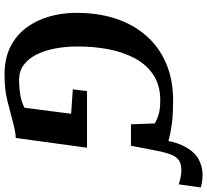

<svg xmlns="http://www.w3.org/2000/svg" viewBox="-54 -870 932 865"><g transform="rotate(90 412.5 -438.0)"><path d="M634 -604 606.5 -676Q616 -756 639.5 -801.2Q663 -846.5 696 -865.2Q729 -884 767 -884Q784 -884 798.8 -881.8Q813.5 -879.5 825 -876L811 -776.5Q797.5 -781.5 780.2 -785Q763 -788.5 746.5 -788.5Q719.5 -788.5 703.5 -778.2Q687.5 -768 677.2 -742.5Q667 -717 658 -670.5ZM316 8Q244.5 8 192.2 -18Q140 -44 106.5 -88.5Q73 -133 56.2 -189.2Q39.5 -245.5 38.5 -306Q37 -407 63.2 -489Q89.5 -571 141 -629.8Q192.5 -688.5 266.2 -720Q340 -751.5 434 -751.5Q492 -751.5 530.2 -746.8Q568.5 -742 594.8 -735.5Q621 -729 641 -724Q647.5 -722.5 654.2 -721Q661 -719.5 667.5 -718L637 -561.5H540.5L536.5 -669Q518 -680 493.8 -686.8Q469.5 -693.5 433 -693.5Q364.5 -693.5 317.8 -662.5Q271 -631.5 242.8 -578.2Q214.5 -525 202 -458.2Q189.5 -391.5 190 -319.5Q190 -267 199 -219.8Q208 -172.5 226.2 -136Q244.5 -99.5 272.8 -78.5Q301 -57.5 340.5 -57.5Q377 -57.5 409.8 -63.2Q442.5 -69 466 -82L493 -292L383 -299.5L391 -363.5H646L602 -42.5Q587 -42.5 563.5 -37.5Q540 -32.5 518 -26.5Q477.5 -15.5 430.5 -3.8Q383.5 8 316 8Z"/></g></svg>

Font: Merriweather Light 18pt
Style: Bold Italic
Weight: 700
Italic angle: -7.8°
Version: Version 2.101